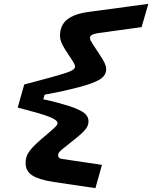

<svg xmlns="http://www.w3.org/2000/svg" viewBox="-20 -830 791 998"><path d="M113 17Q113 -14 129 -38.5Q145 -63 186 -99L243 -148Q266 -168 272.5 -175.5Q279 -183 279 -190Q279 -207 232 -224.5Q185 -242 72 -271L106 -391Q152 -403 185.5 -412Q219 -421 245 -428Q318 -448 344 -459Q370 -470 370 -484Q370 -489 366.5 -497Q363 -505 353 -520L319 -572Q305 -594 298.5 -611Q292 -628 292 -645Q292 -698 328.5 -728Q365 -758 440 -768L751 -810L716 -689L490 -658Q467 -654 457.5 -648.5Q448 -643 448 -633Q448 -626 451 -619.5Q454 -613 462 -601L496 -549Q517 -518 524.5 -501Q532 -484 532 -471Q532 -438 499.5 -417.5Q467 -397 391 -377Q357 -368 312.5 -358Q268 -348 212 -338L205 -314Q247 -305 280 -296Q313 -287 339 -279Q393 -261 416.5 -243.5Q440 -226 440 -199Q440 -178 425 -158.5Q410 -139 367 -105L312 -61Q295 -48 288.5 -40Q282 -32 282 -23Q282 -15 287 -10Q292 -5 302 -4L510 27L476 148L260 116Q182 104 147.5 81.5Q113 59 113 17Z"/></svg>

Font: Intel One Mono
Style: Bold Italic
Weight: 700
Italic angle: -16°
Monospace: yes
Designer: Fred Shallcrass
Foundry: Frere-Jones Type LLC
Version: Version 1.400;hotconv 1.1.0;makeotfexe 2.6.0;FJTRelease1.4